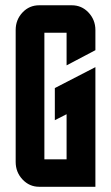

<svg xmlns="http://www.w3.org/2000/svg" viewBox="-20 -715 425 735"><path d="M129.9 0Q92.8 0 66.4 -27.8Q40 -55.7 40 -95.2V-600.1Q40 -639.6 66.4 -667.5Q92.3 -694.8 129.9 -694.8H254.9Q292.5 -694.8 318.4 -667.5Q345.2 -639.2 345.2 -600.1V-522.9L234.9 -464.8V-589.8H149.9V-105H234.9V-277.8L189.9 -254.9V-377.9L345.2 -458V0Z"/></svg>

Font: Horta
Style: Regular
Weight: 600
Width: 3
Version: Version 0.11